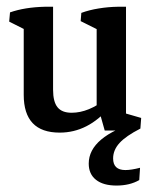

<svg xmlns="http://www.w3.org/2000/svg" viewBox="-20 -393 469 581"><path d="M160.6 8.3Q51.8 8.3 51.8 -106V-327.1L140.6 -321.8V-121.6Q140.6 -85 154.1 -68.4Q167.5 -51.8 196.8 -51.8Q248.5 -51.8 302.7 -95.2L312 -68.8Q246.6 8.3 160.6 8.3ZM51.8 -264.2V-318.4L65.9 -298.3L7.8 -327.6L10.3 -355.5Q54.7 -371.1 116.2 -372.6H140.6V-293ZM361.3 -28.8 272.5 -48.3V-326.2L361.3 -321.3ZM272.5 -264.2V-318.4L286.6 -297.9L224.1 -329.1L226.1 -354Q250 -362.8 278.6 -367.4Q307.1 -372.1 336.9 -372.6H361.3V-293.9ZM296.9 2 278.3 -64 361.3 -85.9V-29.8L348.1 -53.2L407.2 -36.1L404.8 -3.9Q363.3 2.9 296.9 2ZM332.5 168.5Q292.5 168.5 270.5 151.1Q248.5 133.8 248.5 102.1Q248.5 20 399.4 -24.9L404.8 -3.9Q360.8 18.6 341.6 39.8Q322.3 61 322.3 86.4Q322.3 121.6 359.4 121.6Q377 121.6 403.8 114.7L401.4 151.9Q372.6 168.5 332.5 168.5Z"/></svg>

Font: Markazi Text Medium
Style: Regular
Weight: 500
Designer: Borna Izadpanah (Arabic designer), Fiona Ross (Arabic design director) and Florian Runge (Latin designer)
Foundry: Borna Izadpanah and Florian Runge
Version: Version 1.001